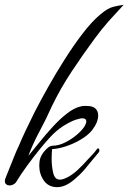

<svg xmlns="http://www.w3.org/2000/svg" viewBox="-29 -769 530 792"><path d="M207 3Q171 3 152 -24Q133 -51 133 -85Q133 -91 133.5 -97Q134 -103 135 -109Q140 -130 157 -148.5Q174 -167 184 -167Q184 -168 188 -168Q213 -168 240 -181.5Q267 -195 289 -214Q311 -233 321 -250Q327 -261 327 -268Q327 -281 310 -281Q304 -281 297.5 -279Q291 -277 283 -275Q260 -267 231 -248.5Q202 -230 176 -201Q159 -183 133.5 -151.5Q108 -120 82.5 -85Q57 -50 40 -22Q35 -13 27 -8.5Q19 -4 11 -4Q3 -4 -3 -8.5Q-9 -13 -9 -22Q-9 -28 -6 -35Q1 -53 11 -77.5Q21 -102 30.5 -126Q40 -150 48 -166Q61 -197 77 -231Q93 -265 114 -307Q137 -352 169 -409Q201 -466 237.5 -523.5Q274 -581 311 -629.5Q348 -678 382 -707Q414 -735 438.5 -741Q463 -747 481 -749Q450 -716 420.5 -683Q391 -650 361 -609Q313 -544 267 -474.5Q221 -405 186 -333Q162 -279 134 -227Q106 -175 88 -126Q108 -150 134 -182.5Q160 -215 189 -246.5Q218 -278 247.5 -301Q277 -324 304 -330Q311 -332 317 -332Q323 -332 328 -332Q354 -332 365 -321Q376 -310 376 -293Q376 -265 351 -232Q334 -211 304.5 -193.5Q275 -176 243 -165.5Q211 -155 186 -154Q185 -146 184.5 -135.5Q184 -125 184 -114Q184 -83 190.5 -55.5Q197 -28 218 -28Q223 -28 230.5 -30Q238 -32 248 -37Q270 -48 292 -68.5Q314 -89 334 -112Q345 -123 354 -133Q363 -143 371 -154Q373 -157 375 -157Q381 -157 381 -148Q381 -143 377 -139L333 -86Q323 -73 311.5 -60.5Q300 -48 287 -37Q245 3 207 3Z"/></svg>

Font: Birthstone Bounce
Style: Regular
Weight: 400
Designer: Robert E. Leuschke
Foundry: Rob Leuschke
Version: Version 1.010; ttfautohint (v1.8.3)